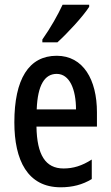

<svg xmlns="http://www.w3.org/2000/svg" viewBox="-20 -786 470 816"><path d="M359 -757V-766H246C225 -721 197 -671 160 -618V-606H224C266 -644 333 -716 359 -757ZM221 -549C102 -549 41 -449 41 -266C41 -105 97 10 238 10C287 10 331 -1 370 -25V-108C328 -81 291 -70 250 -70C173 -70 137 -128 135 -248H392V-309C392 -447 334 -549 221 -549ZM221 -472C276 -472 303 -406 303 -321H136C140 -425 170 -472 221 -472Z"/></svg>

Font: Noto Sans Arabic UI XCn Md
Style: Regular
Weight: 500
Width: 2
Designer: Monotype Design Team, Nadine Chahine and Nizar Qandah
Foundry: Monotype Imaging Inc.
Version: Version 2.010